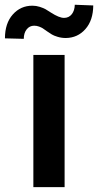

<svg xmlns="http://www.w3.org/2000/svg" viewBox="-59 -772 404 792"><path d="M39.1 -611.8 -38.6 -613.8Q-38.6 -675.8 -6.3 -712.2Q25.9 -748.5 74.7 -748.5Q90.3 -748.5 105.2 -743.7Q120.1 -738.8 128.7 -734.1Q137.2 -729.5 150.9 -720.2Q185.1 -698.2 205.1 -698.2Q225.1 -698.2 237.1 -713.4Q249 -728.5 249.5 -752.4L325.7 -749.5Q325.2 -688 293.2 -651.9Q261.2 -615.7 212.4 -615.2Q194.8 -615.2 178.7 -620.1Q162.6 -625 154.8 -629.9Q147 -634.8 133.3 -644Q122.6 -651.9 117.2 -655.3Q111.8 -658.7 102.1 -662.4Q92.3 -666 82 -666Q63 -666 51 -650.9Q39.1 -635.7 39.1 -611.8ZM78.6 0V-545.4H207.5V0Z"/></svg>

Font: Interop SemBd
Style: Regular
Weight: 600
Designer: Rasmus Andersson, Google, Jang Haemin
Foundry: jhaemin
Version: Version 1.007